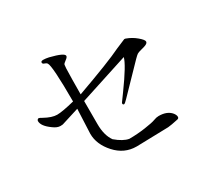

<svg xmlns="http://www.w3.org/2000/svg" viewBox="-156 -1007 1311 1231"><g transform="rotate(-30 500.0 -391.5)"><path d="M98 -462Q152 -432 190 -432Q228 -432 320 -455Q320 -721 301 -746Q295 -754 282.5 -757.5Q270 -761 270 -771.5Q270 -782 287.5 -782Q305 -782 328 -777Q429 -752 429 -730Q429 -720 410.5 -707Q392 -694 390.5 -686.5Q389 -679 388 -661L386 -578Q385 -550 385 -470Q644 -563 733 -607L804 -637Q811 -637 815 -635Q854 -621 886 -594Q918 -567 918 -554Q918 -541 896 -533Q889 -530 865 -524Q841 -518 833 -512.5Q825 -507 807 -489L621 -297Q601 -276 595 -276Q586 -276 586 -286Q586 -290 591 -296L628 -347Q732 -490 744 -539Q564 -481 383 -422V-251Q383 -168 418 -119Q471 -74 513 -67Q572 -67 631 -75.5Q690 -84 710.5 -92Q731 -100 748 -100Q811 -100 841 -63Q853 -47 853 -34.5Q853 -22 840 -20Q789 -9 766 -7L532 -1H529Q439 -1 375.5 -71Q312 -141 312 -220L320 -401L189 -360H188L173 -359H172Q148 -359 120 -380Q62 -421 62 -458Q62 -463 66 -468Q70 -473 75.5 -472.5Q81 -472 98 -462Z"/></g></svg>

Font: Sawarabi Mincho
Style: Regular
Weight: 400
Version: Version 1.00